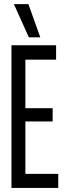

<svg xmlns="http://www.w3.org/2000/svg" viewBox="-20 -922 317 942"><path d="M36.2 0V-700H255.2V-629.2H104.5V-391H238.3V-326.1H104.5V-69H265.8V0ZM121.6 -738.8 48.2 -901.7H119.4L177.7 -738.8Z"/></svg>

Font: Georama ExtraCondensed Thin
Style: Regular
Weight: 100
Width: 2
Designer: Jean-Baptiste Levee
Foundry: Production Type
Version: Version 1.001